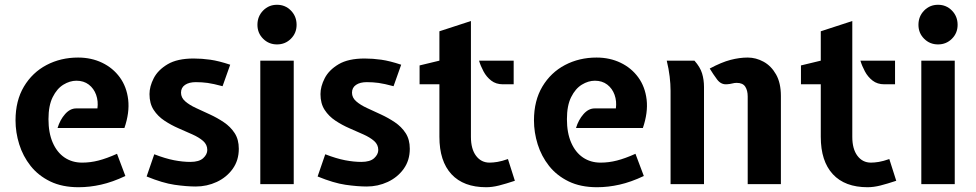

<svg xmlns="http://www.w3.org/2000/svg" viewBox="-20 -771 4088 804"><path d="M309 13Q240.5 13 190.5 -11.2Q140.5 -35.5 108.2 -76.2Q76 -117 60.5 -166.8Q45 -216.5 45 -267Q45 -349.5 80.2 -408.5Q115.5 -467.5 175 -498.8Q234.5 -530 307 -530Q362.5 -530 407.8 -508.2Q453 -486.5 481.8 -447Q510.5 -407.5 516.8 -353.5Q523 -299.5 501 -235H221Q231.5 -269.5 252.5 -293.2Q273.5 -317 299 -317H388Q392 -347.5 382.5 -374Q373 -400.5 351.8 -416.8Q330.5 -433 300 -433Q272.5 -433 245.5 -416.5Q218.5 -400 200.8 -364.5Q183 -329 183 -272Q183 -214.5 200.8 -173.8Q218.5 -133 250.2 -111.5Q282 -90 324 -90Q358.5 -90 392.5 -98.8Q426.5 -107.5 470 -127L505 -34Q451 -8.5 403.2 2.2Q355.5 13 309 13Z M800 10Q761 10 711 2.8Q661 -4.5 594 -32L626 -125Q672.5 -107 709 -100Q745.5 -93 777 -93Q814 -93 831 -108.8Q848 -124.5 848 -143Q848 -165.5 830.5 -180.8Q813 -196 785.5 -208.2Q758 -220.5 727 -234Q696 -247.5 668.5 -265.8Q641 -284 623.5 -310.8Q606 -337.5 606 -377Q606 -409 623.8 -443.5Q641.5 -478 682 -502Q722.5 -526 791 -526Q825 -526 860.5 -521Q896 -516 944 -500L912 -410Q873 -420.5 849.2 -423.8Q825.5 -427 800 -427Q771.5 -427 754.8 -415.5Q738 -404 738 -383Q738 -362 755.5 -346.8Q773 -331.5 800.5 -318.8Q828 -306 859 -291.8Q890 -277.5 917.5 -259Q945 -240.5 962.5 -213.8Q980 -187 980 -148Q980 -99.5 954.5 -64Q929 -28.5 887.8 -9.2Q846.5 10 800 10Z M1070 0V-517H1210V0ZM1140 -585Q1105.5 -585 1081.8 -608.8Q1058 -632.5 1058 -667Q1058 -702.5 1081.8 -726.8Q1105.5 -751 1140 -751Q1174.5 -751 1198.2 -726.8Q1222 -702.5 1222 -667Q1222 -632.5 1198.2 -608.8Q1174.5 -585 1140 -585Z M1516 10Q1477 10 1427 2.8Q1377 -4.5 1310 -32L1342 -125Q1388.5 -107 1425 -100Q1461.5 -93 1493 -93Q1530 -93 1547 -108.8Q1564 -124.5 1564 -143Q1564 -165.5 1546.5 -180.8Q1529 -196 1501.5 -208.2Q1474 -220.5 1443 -234Q1412 -247.5 1384.5 -265.8Q1357 -284 1339.5 -310.8Q1322 -337.5 1322 -377Q1322 -409 1339.8 -443.5Q1357.5 -478 1398 -502Q1438.5 -526 1507 -526Q1541 -526 1576.5 -521Q1612 -516 1660 -500L1628 -410Q1589 -420.5 1565.2 -423.8Q1541.5 -427 1516 -427Q1487.5 -427 1470.8 -415.5Q1454 -404 1454 -383Q1454 -362 1471.5 -346.8Q1489 -331.5 1516.5 -318.8Q1544 -306 1575 -291.8Q1606 -277.5 1633.5 -259Q1661 -240.5 1678.5 -213.8Q1696 -187 1696 -148Q1696 -99.5 1670.5 -64Q1645 -28.5 1603.8 -9.2Q1562.5 10 1516 10Z M2016 13Q1921 13 1870.5 -41.5Q1820 -96 1820 -198V-418H1737V-497L1820 -517V-640L1952 -683V-198Q1952 -147 1973.5 -118.5Q1995 -90 2030 -90Q2044.5 -90 2063 -93Q2081.5 -96 2107 -105L2136 -14Q2098.5 -1.5 2069.8 5.8Q2041 13 2016 13ZM2086 -418Q2057 -418 2037 -433.5Q2017 -449 2004.8 -472Q1992.5 -495 1986 -517H2131V-418Z M2480 13Q2411.5 13 2361.5 -11.2Q2311.5 -35.5 2279.2 -76.2Q2247 -117 2231.5 -166.8Q2216 -216.5 2216 -267Q2216 -349.5 2251.2 -408.5Q2286.5 -467.5 2346 -498.8Q2405.5 -530 2478 -530Q2533.5 -530 2578.8 -508.2Q2624 -486.5 2652.8 -447Q2681.5 -407.5 2687.8 -353.5Q2694 -299.5 2672 -235H2392Q2402.5 -269.5 2423.5 -293.2Q2444.5 -317 2470 -317H2559Q2563 -347.5 2553.5 -374Q2544 -400.5 2522.8 -416.8Q2501.5 -433 2471 -433Q2443.5 -433 2416.5 -416.5Q2389.5 -400 2371.8 -364.5Q2354 -329 2354 -272Q2354 -214.5 2371.8 -173.8Q2389.5 -133 2421.2 -111.5Q2453 -90 2495 -90Q2529.5 -90 2563.5 -98.8Q2597.5 -107.5 2641 -127L2676 -34Q2622 -8.5 2574.2 2.2Q2526.5 13 2480 13Z M3111 0V-367Q3111 -392 3100.8 -408Q3090.5 -424 3065 -424Q3055.5 -424 3046.5 -421.5Q3037.5 -419 3023 -418Q2999 -416.5 2982.8 -438.2Q2966.5 -460 2952 -484Q3001.5 -510.5 3039 -520.2Q3076.5 -530 3111 -530Q3145.5 -530 3177.5 -512.5Q3209.5 -495 3229.8 -459.2Q3250 -423.5 3250 -369V0ZM2788 0V-391Q2788 -419 2784.2 -450.5Q2780.5 -482 2772 -517H2888Q2912 -490 2920 -463.5Q2928 -437 2928 -407V0Z M3613 13Q3518 13 3467.5 -41.5Q3417 -96 3417 -198V-418H3334V-497L3417 -517V-640L3549 -683V-198Q3549 -147 3570.5 -118.5Q3592 -90 3627 -90Q3641.5 -90 3660 -93Q3678.5 -96 3704 -105L3733 -14Q3695.5 -1.5 3666.8 5.8Q3638 13 3613 13ZM3683 -418Q3654 -418 3634 -433.5Q3614 -449 3601.8 -472Q3589.5 -495 3583 -517H3728V-418Z M3838 0V-517H3978V0ZM3908 -585Q3873.5 -585 3849.8 -608.8Q3826 -632.5 3826 -667Q3826 -702.5 3849.8 -726.8Q3873.5 -751 3908 -751Q3942.5 -751 3966.2 -726.8Q3990 -702.5 3990 -667Q3990 -632.5 3966.2 -608.8Q3942.5 -585 3908 -585Z"/></svg>

Font: Expletus Sans
Style: Bold
Weight: 700
Version: Version 7.500